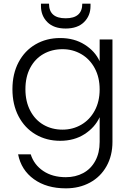

<svg xmlns="http://www.w3.org/2000/svg" viewBox="-20 -762 715 1050"><path d="M475 -729Q475 -676 439.5 -641Q404 -606 339 -606Q274 -606 239 -641Q204 -676 204 -729V-742H248Q248 -662 339 -662Q430 -662 430 -742H475ZM309 -554Q386 -554 443 -518Q500 -482 525 -427V-546H595V14Q595 89 562.5 147Q530 205 472 236.5Q414 268 340 268Q235 268 165.5 218Q96 168 79 82H148Q166 139 216.5 173Q267 207 340 207Q393 207 435 184.5Q477 162 501 118Q525 74 525 14V-121Q499 -65 442.5 -28.5Q386 8 309 8Q234 8 174.5 -27Q115 -62 81.5 -126Q48 -190 48 -274Q48 -358 81.5 -421.5Q115 -485 174.5 -519.5Q234 -554 309 -554ZM525 -273Q525 -339 498 -389Q471 -439 424.5 -466Q378 -493 322 -493Q264 -493 218 -467Q172 -441 145.5 -391.5Q119 -342 119 -274Q119 -207 145.5 -156.5Q172 -106 218 -79.5Q264 -53 322 -53Q378 -53 424.5 -80Q471 -107 498 -157Q525 -207 525 -273Z"/></svg>

Font: Fz Poppins Light
Style: Regular
Weight: 300
Designer: Ninad Kale (Devanagari), Jonny Pinhorn (Latin)
Foundry: Indian Type Foundry
Version: Vit hóa bi Vntype.Com & FontZin.Com